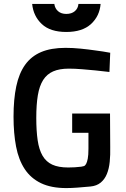

<svg xmlns="http://www.w3.org/2000/svg" viewBox="-20 -948 640 979"><path d="M257 -928Q260 -905 276 -891Q292 -877 318 -877Q345 -877 361.5 -891Q378 -905 380 -928H493Q488 -866 444 -825.5Q400 -785 318 -785Q236 -785 193 -825.5Q150 -866 144 -928ZM348 -369H541L542 -199Q543 -158 539.5 -123Q536 -88 525 -61Q514 -34 493.5 -17Q473 0 441 3Q409 6 376.5 8.5Q344 11 318 11Q241 11 189 -14Q137 -39 106 -86Q75 -133 62 -200.5Q49 -268 49 -353Q49 -442 63 -508Q77 -574 108 -617.5Q139 -661 189.5 -682.5Q240 -704 314 -704Q351 -704 391 -700Q431 -696 465 -691Q505 -686 542 -679L538 -581Q502 -585 466 -589Q435 -592 398.5 -595Q362 -598 331 -598Q283 -598 251 -584Q219 -570 200 -540Q181 -510 173 -462.5Q165 -415 165 -347Q165 -281 172 -233Q179 -185 197 -154Q215 -123 246.5 -108.5Q278 -94 328 -94Q344 -94 361 -95Q378 -96 394 -98Q401 -99 407.5 -101Q414 -103 419 -112Q424 -121 427.5 -139Q431 -157 431 -190V-271H348Z"/></svg>

Font: Panefresco 750wt
Style: Regular
Weight: 750
Foundry: Campivisivi & Chank Co
Version: Version 1.000